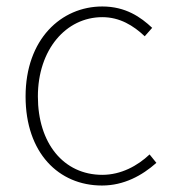

<svg xmlns="http://www.w3.org/2000/svg" viewBox="-20 -560 532 593"><path d="M295 13C363 13 419 -18 463 -57L442 -83C405 -48 354 -20 296 -20C176 -20 97 -118 97 -262C97 -407 184 -507 296 -507C350 -507 392 -481 427 -448L450 -474C415 -507 368 -540 296 -540C169 -540 59 -439 59 -262C59 -88 161 13 295 13Z"/></svg>

Font: Harano Aji Gothic CN ExtraLight
Style: Regular
Weight: 250
Foundry: Masamichi Hosoda
Version: HaranoAjiGothicCN-ExtraLight version 20230610;ttx 4.39.4